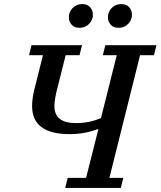

<svg xmlns="http://www.w3.org/2000/svg" viewBox="-20 -919 785 939"><path d="M311 -49H401L461 -287H456Q393 -263 321 -263Q137 -263 137 -400Q137 -421 140.5 -445Q144 -469 156 -513L190 -649H122L134 -698H381L369 -649H301L265 -505Q254 -464 250 -440.5Q246 -417 246 -400Q246 -317 351 -317Q419 -317 474 -342L551 -649H483L495 -698H745L733 -649H665L515 -49H583L571 0H299ZM369 -783Q343 -783 330 -798.5Q317 -814 317 -832Q317 -837 317 -841.5Q317 -846 319 -851Q324 -871 341 -885Q358 -899 382 -899Q408 -899 421 -883.5Q434 -868 434 -850Q434 -845 434 -840.5Q434 -836 432 -831Q427 -811 410 -797Q393 -783 369 -783ZM560 -783Q534 -783 521 -798.5Q508 -814 508 -832Q508 -837 508 -841.5Q508 -846 510 -851Q515 -871 532 -885Q549 -899 573 -899Q599 -899 612 -883.5Q625 -868 625 -850Q625 -845 625 -840.5Q625 -836 623 -831Q618 -811 601 -797Q584 -783 560 -783Z"/></svg>

Font: IBM Plex Serif Medm
Style: Italic
Weight: 500
Italic angle: -14°
Designer: Mike Abbink, Paul van der Laan, Pieter van Rosmalen
Foundry: Bold Monday
Version: Version 3.001